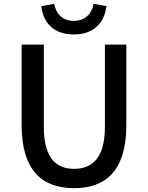

<svg xmlns="http://www.w3.org/2000/svg" viewBox="-20 -970 773 1003"><path d="M367 13C530 13 640 -76 640 -316V-737H528V-308C528 -142 460 -88 367 -88C275 -88 209 -142 209 -308V-737H93V-316C93 -76 204 13 367 13ZM365 -790C472 -790 526 -853 536 -938L469 -950C460 -899 425 -861 365 -861C306 -861 272 -899 263 -950L196 -938C205 -853 259 -790 365 -790Z"/></svg>

Font: Noto Sans HK Medium
Style: Regular
Weight: 500
Designer: Ryoko NISHIZUKA 西塚涼子 (kana, bopomofo & ideographs); Paul D. Hunt (Latin, Greek & Cyrillic); Sandoll Communications 산돌커뮤니
Foundry: Adobe
Version: Version 2.002;hotconv 1.0.116;makeotfexe 2.5.65601